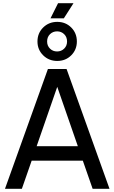

<svg xmlns="http://www.w3.org/2000/svg" viewBox="-20 -1174 712 1194"><path d="M11 0H116L177 -175H495L556 0H661L394 -745H278ZM208 -265 336 -634 464 -265ZM294 -1060H377L437 -1154H341ZM336 -795Q388 -795 423 -830Q458 -865 458 -916Q458 -968 423 -1003Q388 -1038 336 -1038Q284 -1038 248.5 -1003Q213 -968 213 -916Q213 -865 248.5 -830Q284 -795 336 -795ZM335 -854Q309 -854 291 -871.5Q273 -889 273 -916Q273 -944 291 -961.5Q309 -979 335 -979Q361 -979 379 -961.5Q397 -944 397 -916Q397 -889 379 -871.5Q361 -854 335 -854Z"/></svg>

Font: Plus Jakarta Sans Medium
Style: Regular
Weight: 500
Designer: Gumpita Rahayu
Foundry: Tokotype
Version: Version 2.004; ttfautohint (v1.8.3)